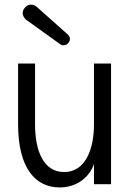

<svg xmlns="http://www.w3.org/2000/svg" viewBox="-20 -800 526 834"><path d="M388.2 -523.9V-260.3C388.2 -148.9 349.6 -52.7 258.8 -52.7C168 -52.7 132.3 -146 132.3 -259.8V-523.9H58.6V-259.8C58.6 -68.4 134.8 14.2 239.3 14.2C316.4 14.2 371.1 -33.7 388.2 -88.4V0H462.4V-523.9ZM275.9 -648.9 138.7 -771C130.9 -777.3 123.5 -779.8 115.2 -779.8C112.3 -779.8 109.4 -779.8 106.4 -778.8C98.1 -776.9 91.8 -772 86.9 -765.1C81.5 -758.8 78.6 -751 78.6 -742.7C78.6 -739.3 79.6 -736.8 80.1 -734.4C82 -727.1 86.4 -720.2 93.3 -714.4L242.2 -607.4C246.1 -604.5 250.5 -603 254.9 -603C256.8 -603 259.3 -603.5 261.7 -604C268.1 -605.5 273.4 -608.9 277.3 -613.8C281.2 -619.1 283.7 -624.5 283.7 -630.9C283.7 -633.3 283.2 -635.7 282.7 -637.7C281.7 -641.6 279.3 -645.5 275.9 -648.9Z"/></svg>

Font: Tuffy
Style: Regular
Weight: 500
Designer: Thatcher Ulrich, Karoly Barta and Michael Everson
Version: Version 001.270